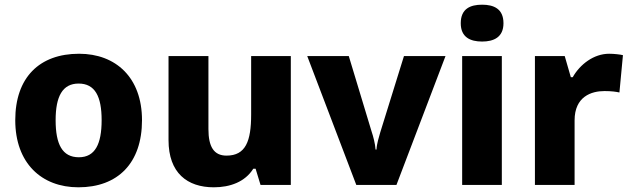

<svg xmlns="http://www.w3.org/2000/svg" viewBox="-20 -788 2686 818"><path d="M585 -276C585 -458 473 -559 317 -559C148 -559 45 -458 45 -276C45 -93 157 10 314 10C482 10 585 -93 585 -276ZM217 -276C217 -377 246 -432 315 -432C385 -432 413 -377 413 -276C413 -174 385 -118 316 -118C245 -118 217 -174 217 -276Z M1219 -549H1050V-300C1050 -187 1027 -125 945 -125C891 -125 868 -163 868 -238V-549H698V-191C698 -51 778 10 891 10C960 10 1024 -13 1059 -69H1069L1090 0H1219Z M1498 0H1669L1878 -549H1701L1600 -224C1595 -206 1585 -175 1584 -151H1580C1579 -174 1569 -211 1564 -225L1466 -549H1289Z M2034 -768C1984 -768 1943 -751 1943 -689C1943 -629 1984 -611 2034 -611C2083 -611 2125 -629 2125 -689C2125 -751 2083 -768 2034 -768ZM2118 -549H1949V0H2118Z M2575 -559C2510 -559 2451 -514 2420 -459H2412L2386 -549H2259V0H2428V-275C2428 -377 2500 -400 2555 -400C2587 -400 2605 -397 2619 -394L2634 -553C2622 -556 2596 -559 2575 -559Z"/></svg>

Font: Noto Sans Thai Looped ExtraBold
Style: Regular
Weight: 800
Designer: Cadson Demak Team
Foundry: Cadson Demak Co., Ltd.
Version: Version 1.001